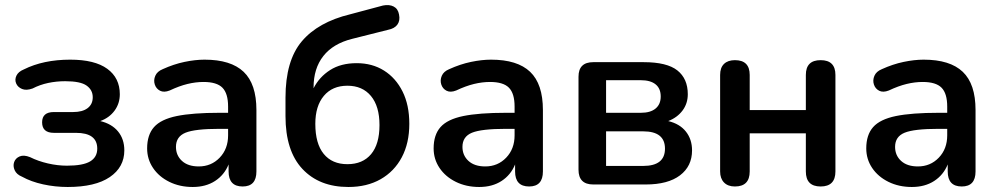

<svg xmlns="http://www.w3.org/2000/svg" viewBox="-20 -736 3982 766"><path d="M250 10Q200 10 152 -0.5Q104 -11 68 -31Q46 -40 38.5 -57Q31 -74 36.5 -89.5Q42 -105 58.5 -112Q75 -119 100 -109Q132 -93 171 -84Q210 -75 247 -75Q311 -75 339.5 -92Q368 -109 368 -143Q368 -206 283 -206H195Q148 -206 148 -248Q148 -289 195 -289H272Q309 -289 329.5 -304.5Q350 -320 350 -348Q350 -377 325.5 -394.5Q301 -412 240 -412Q205 -412 172 -405Q139 -398 110 -383Q85 -374 68 -381Q51 -388 44.5 -403Q38 -418 45.5 -434Q53 -450 75 -459Q153 -498 260 -498Q358 -498 408 -461.5Q458 -425 458 -360Q458 -323 437 -294.5Q416 -266 380 -253Q426 -242 451 -211.5Q476 -181 476 -136Q476 -69 418 -29.5Q360 10 250 10Z M749 10Q697 10 655.5 -10.5Q614 -31 590.5 -66Q567 -101 567 -144Q567 -198 594.5 -229Q622 -260 685 -273Q748 -286 856 -286H890V-311Q890 -363 867.5 -386Q845 -409 792 -409Q761 -409 728 -401Q695 -393 657 -375Q634 -366 618.5 -374Q603 -382 597.5 -399Q592 -416 599.5 -433.5Q607 -451 629 -460Q673 -480 716 -489Q759 -498 796 -498Q901 -498 952 -449.5Q1003 -401 1003 -297V-52Q1003 8 948 8Q892 8 892 -52V-80Q875 -38 838 -14Q801 10 749 10ZM890 -222H856Q758 -222 720 -206.5Q682 -191 682 -150Q682 -116 706 -94Q730 -72 773 -72Q823 -72 856.5 -107Q890 -142 890 -196Z M1366 -81Q1427 -81 1460.5 -121Q1494 -161 1494 -237Q1494 -312 1460 -353Q1426 -394 1366 -394Q1306 -394 1272 -353.5Q1238 -313 1238 -242Q1238 -163 1271.5 -122Q1305 -81 1366 -81ZM1370 10Q1254 10 1186.5 -62Q1119 -134 1119 -273V-346Q1119 -494 1184 -571Q1249 -648 1377 -679L1508 -714Q1533 -719 1550.5 -710Q1568 -701 1572 -678Q1577 -654 1565.5 -638Q1554 -622 1528 -617L1385 -581Q1309 -562 1270 -512.5Q1231 -463 1231 -387V-384Q1254 -429 1297 -456.5Q1340 -484 1403 -484Q1465 -484 1512 -454.5Q1559 -425 1586 -371Q1613 -317 1613 -242Q1613 -165 1583 -108.5Q1553 -52 1498.5 -21Q1444 10 1370 10Z M1892 10Q1840 10 1798.5 -10.5Q1757 -31 1733.5 -66Q1710 -101 1710 -144Q1710 -198 1737.5 -229Q1765 -260 1828 -273Q1891 -286 1999 -286H2033V-311Q2033 -363 2010.5 -386Q1988 -409 1935 -409Q1904 -409 1871 -401Q1838 -393 1800 -375Q1777 -366 1761.5 -374Q1746 -382 1740.5 -399Q1735 -416 1742.5 -433.5Q1750 -451 1772 -460Q1816 -480 1859 -489Q1902 -498 1939 -498Q2044 -498 2095 -449.5Q2146 -401 2146 -297V-52Q2146 8 2091 8Q2035 8 2035 -52V-80Q2018 -38 1981 -14Q1944 10 1892 10ZM2033 -222H1999Q1901 -222 1863 -206.5Q1825 -191 1825 -150Q1825 -116 1849 -94Q1873 -72 1916 -72Q1966 -72 1999.5 -107Q2033 -142 2033 -196Z M2398 -74H2546Q2633 -74 2633 -143Q2633 -212 2546 -212H2398ZM2398 -286H2537Q2575 -286 2595.5 -303Q2616 -320 2616 -351Q2616 -383 2595.5 -399.5Q2575 -416 2537 -416H2398ZM2347 0Q2288 0 2288 -59V-430Q2288 -488 2347 -488H2548Q2641 -488 2682.5 -455Q2724 -422 2724 -360Q2724 -323 2703 -295Q2682 -267 2646 -253Q2692 -242 2716.5 -211Q2741 -180 2741 -136Q2741 -73 2693 -36.5Q2645 0 2556 0Z M2912 8Q2884 8 2868.5 -8Q2853 -24 2853 -52V-437Q2853 -466 2868.5 -481Q2884 -496 2912 -496Q2971 -496 2971 -437V-297H3195V-437Q3195 -496 3254 -496Q3313 -496 3313 -437V-52Q3313 8 3254 8Q3195 8 3195 -52V-204H2971V-52Q2971 8 2912 8Z M3618 10Q3566 10 3524.5 -10.5Q3483 -31 3459.5 -66Q3436 -101 3436 -144Q3436 -198 3463.5 -229Q3491 -260 3554 -273Q3617 -286 3725 -286H3759V-311Q3759 -363 3736.5 -386Q3714 -409 3661 -409Q3630 -409 3597 -401Q3564 -393 3526 -375Q3503 -366 3487.5 -374Q3472 -382 3466.5 -399Q3461 -416 3468.5 -433.5Q3476 -451 3498 -460Q3542 -480 3585 -489Q3628 -498 3665 -498Q3770 -498 3821 -449.5Q3872 -401 3872 -297V-52Q3872 8 3817 8Q3761 8 3761 -52V-80Q3744 -38 3707 -14Q3670 10 3618 10ZM3759 -222H3725Q3627 -222 3589 -206.5Q3551 -191 3551 -150Q3551 -116 3575 -94Q3599 -72 3642 -72Q3692 -72 3725.5 -107Q3759 -142 3759 -196Z"/></svg>

Font: Chiron GoRound TC M
Style: Regular
Weight: 500
Designer: Ryoko NISHIZUKA 西塚涼子 (kana, bopomofo & ideographs); Paul D. Hunt (Latin, Greek & Cyrillic); Sandoll Communications 산돌커뮤니
Foundry: Adobe
Version: Version 1.000;hotconv 1.1.1;makeotfexe 2.6.0